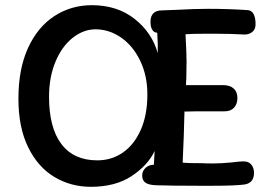

<svg xmlns="http://www.w3.org/2000/svg" viewBox="-20 -730 1044 740"><path d="M959 -64Q959 -25 923 -19Q886 -14 799 -14H748Q642 -14 582 -16Q553 -17 540.5 -26Q528 -35 528 -53Q528 -71 541 -83Q554 -95 573 -95L576 -148Q550 -93 487.5 -51.5Q425 -10 330 -10Q253 -10 189.5 -48Q126 -86 88.5 -162.5Q51 -239 51 -350Q51 -464 88 -545Q125 -626 189.5 -668Q254 -710 334 -710Q432 -710 499 -657Q566 -604 588 -525V-561L586 -604Q574 -604 567 -615Q560 -626 560 -646Q560 -690 605 -690L658 -692Q730 -696 782 -696Q860 -696 935 -691Q950 -690 957.5 -675.5Q965 -661 965 -637Q965 -616 951.5 -606Q938 -596 920 -597Q870 -600 810 -600H772Q718 -600 695 -598Q699 -523 699 -492L698 -425Q697 -418 697 -402H839Q866 -402 880.5 -389Q895 -376 895 -352Q895 -329 882 -315Q869 -301 846 -301H775Q722 -301 691 -300Q689 -208 684 -103Q702 -101 759 -101Q774 -100 799 -100Q833 -100 873 -104Q903 -108 919 -108Q939 -108 949 -95Q959 -82 959 -64ZM548 -366Q548 -438 520.5 -495.5Q493 -553 447 -585Q401 -617 348 -617Q302 -617 260.5 -584.5Q219 -552 194 -492.5Q169 -433 169 -357Q169 -238 216.5 -175Q264 -112 355 -112Q410 -112 453.5 -142Q497 -172 522.5 -229.5Q548 -287 548 -366Z"/></svg>

Font: Mali SemiBold
Style: Regular
Weight: 600
Designer: Kitiyaporn Chalermlarp | Katatrad Aksorn Co.,Ltd.
Foundry: Cadson Demak Co.,Ltd.
Version: Version 1.000; ttfautohint (v1.6)